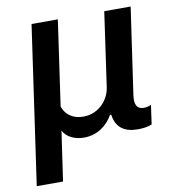

<svg xmlns="http://www.w3.org/2000/svg" viewBox="-82 -610 781 871"><g transform="rotate(-10 308.5 -174.5)"><path d="M17.1 189.5H138.2L171.4 -39.6C187 -7.8 224.6 9.8 267.6 9.8C328.1 9.8 375.5 -25.9 400.4 -71.3H406.2C413.6 -10.3 454.1 14.6 510.7 15.1C531.2 15.1 559.1 13.7 579.1 3.9L591.3 -83.5C580.1 -78.6 568.4 -76.2 558.1 -76.2C521.5 -76.2 515.6 -104 520.5 -140.6L578.1 -539.1H456.5L407.7 -197.3C398.9 -134.3 346.2 -84.5 281.7 -84.5C226.1 -84.5 197.3 -114.7 186.5 -147.5L242.7 -539.1H121.6Z"/></g></svg>

Font: Winston SemiBold
Style: Italic
Weight: 600
Italic angle: -8.13011°
Designer: Vernon Adams, Kim Jin-seong, David Berlow, Cristiano Sobral
Foundry: The Winston Project Authors
Version: Version 3.004